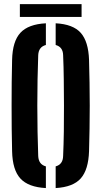

<svg xmlns="http://www.w3.org/2000/svg" viewBox="-20 -924 502 952"><path d="M207.5 8.5Q120.5 4 81.2 -38.8Q42 -81.5 40 -174Q38.5 -228.5 38 -285.5Q37.5 -342.5 37.5 -400.2Q37.5 -458 38 -515Q38.5 -572 40 -627Q42 -719 81.2 -761.5Q120.5 -804 207.5 -808.5V-701Q189 -696 179.8 -683.5Q170.5 -671 169.5 -650.5Q167.5 -594 166.2 -530.5Q165 -467 165 -400.8Q165 -334.5 166.2 -270.8Q167.5 -207 169.5 -150.5Q170.5 -129.5 179.8 -116.8Q189 -104 207.5 -99ZM256 8.5V-99Q274 -104 283.2 -116.8Q292.5 -129.5 293 -150.5Q295.5 -207 296.5 -270.8Q297.5 -334.5 297.2 -400.8Q297 -467 296.2 -530.5Q295.5 -594 293 -650.5Q292.5 -671 283.2 -683.5Q274 -696 256 -701V-808.5Q342.5 -804 380.5 -761Q418.5 -718 421.5 -627Q423 -571.5 424 -514.5Q425 -457.5 425 -399.8Q425 -342 424 -285.2Q423 -228.5 421.5 -174Q418.5 -82.5 380.5 -39.5Q342.5 3.5 256 8.5ZM78.5 -903.5H384.5V-840H78.5Z"/></svg>

Font: Big Shoulders Stencil Display Thin ExtraBold
Style: Regular
Weight: 800
Version: Version 2.001